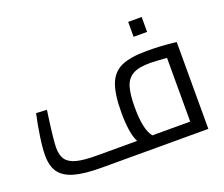

<svg xmlns="http://www.w3.org/2000/svg" viewBox="-112 -846 1185 1016"><g transform="rotate(-20 480.0 -338.5)"><path d="M40 0ZM900 -489V0H299Q203 0 147 -16Q91 -32 65.5 -67Q40 -102 40 -163Q40 -204 49.5 -268Q59 -332 72 -390L132 -387Q131 -380 125 -337Q109 -220 109 -181Q109 -138 126.5 -114Q144 -90 184.5 -79.5Q225 -69 298 -69H524Q497 -122 497 -238Q497 -341 518.5 -397Q540 -453 590.5 -476Q641 -499 734 -499Q810 -499 872 -492ZM610 -69H823V-428Q755 -433 727 -433Q664 -433 631 -414Q598 -395 585.5 -354Q573 -313 573 -240Q573 -113 610 -69ZM695 -677H771V-593H695Z"/></g></svg>

Font: Cairo
Style: Regular
Weight: 400
Designer: Mohamed Gaber, the designers of Titillium
Foundry: Kief Type Foundry
Version: Version 2.009; ttfautohint (v1.5.33-1714) -l 8 -r 50 -G 200 